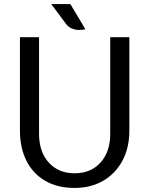

<svg xmlns="http://www.w3.org/2000/svg" viewBox="-20 -910 734 944"><path d="M347 14Q262 14 201.8 -21.2Q141.5 -56.5 109.8 -120Q78 -183.5 78 -268V-727H172V-252Q172 -163.5 219.8 -110.8Q267.5 -58 347 -58Q426.5 -58 474.2 -110.8Q522 -163.5 522 -252V-727H616V-268Q616 -183.5 582 -120Q548 -56.5 487.2 -21.2Q426.5 14 347 14ZM400 -766Q383 -762 365.2 -762.8Q347.5 -763.5 331.8 -770.5Q316 -777.5 305 -792L232 -890H326Z"/></svg>

Font: Expletus Sans
Style: Regular
Weight: 400
Designer: Jasper de Waard
Foundry: Designtown
Version: Version 7.500